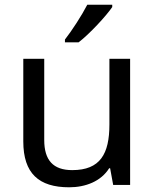

<svg xmlns="http://www.w3.org/2000/svg" viewBox="-20 -786 658 816"><path d="M457 -756V-766H351C328 -721 285 -655 256 -618V-606H314C361 -642 432 -719 457 -756ZM533 -536H445V-257C445 -132 406 -63 287 -63C206 -63 168 -105 168 -191V-536H79V-185C79 -49 145 10 274 10C343 10 409 -15 444 -71H448L461 0H533Z"/></svg>

Font: Noto Sans Bhaiksuki
Style: Regular
Weight: 400
Designer: Monotype Design Team
Foundry: Monotype Imaging Inc.
Version: Version 2.002